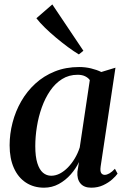

<svg xmlns="http://www.w3.org/2000/svg" viewBox="-20 -838 574 868"><path d="M435 -85.5Q432 -64 437.5 -55.8Q443 -47.5 453.5 -47.5Q463 -47.5 474.8 -54.2Q486.5 -61 499.5 -75L511.5 -53Q504 -42 487.2 -27Q470.5 -12 446.5 -0.8Q422.5 10.5 392.5 10.5Q359.5 10.5 343.5 -9Q327.5 -28.5 330 -61.5L337 -105.5Q323.5 -76.5 300 -49.8Q276.5 -23 245.8 -6.2Q215 10.5 179 10.5Q132.5 10.5 97.2 -12.5Q62 -35.5 42.8 -78.5Q23.5 -121.5 23.5 -181Q23.5 -232.5 36.8 -283.8Q50 -335 76 -380.2Q102 -425.5 140 -460.2Q178 -495 227.8 -515Q277.5 -535 338 -535Q365.5 -535 391.5 -528.8Q417.5 -522.5 438 -512.5L502 -532ZM386 -476Q378.5 -486.5 364.8 -493.2Q351 -500 331 -500Q291.5 -500 260.5 -480.5Q229.5 -461 206.8 -427.8Q184 -394.5 169 -352.5Q154 -310.5 146.8 -265.2Q139.5 -220 139.5 -177.5Q139.5 -130 148.8 -100.5Q158 -71 174.2 -57.2Q190.5 -43.5 211.5 -43.5Q231.5 -43.5 250.8 -53.5Q270 -63.5 287.2 -81.2Q304.5 -99 318.2 -122Q332 -145 340.5 -171.5ZM336.5 -592Q314 -605.5 287.2 -625.2Q260.5 -645 233.5 -667.5Q206.5 -690 183.2 -712.8Q160 -735.5 144.5 -755.5L216.5 -818L357 -608.5Z"/></svg>

Font: Merriweather 96pt Medium
Style: Italic
Weight: 500
Italic angle: -7.8°
Version: Version 2.101